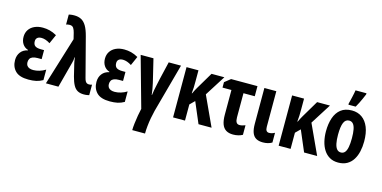

<svg xmlns="http://www.w3.org/2000/svg" viewBox="-90 -1275 4015 2018"><g transform="rotate(15 1917.5 -265.5)"><path d="M300.8 -332V-233.9H257.8Q224.1 -233.9 203.6 -225.6Q183.1 -217.3 174.1 -201.7Q165 -186 165 -164.1Q165 -143.1 174.3 -128.9Q183.6 -114.7 201.4 -107.4Q219.2 -100.1 244.1 -100.1Q275.9 -100.1 310.5 -110.4Q345.2 -120.6 376 -140.1V-25.9Q340.8 -5.9 304.7 2Q268.6 9.8 221.2 9.8Q122.1 9.8 77.6 -35.4Q33.2 -80.6 33.2 -152.8Q33.2 -204.1 60.8 -239.7Q88.4 -275.4 137.2 -285.2V-290Q98.1 -302.7 77.1 -335Q56.2 -367.2 56.2 -412.1Q56.2 -455.6 77.6 -488.3Q99.1 -521 138.2 -539.1Q177.2 -557.1 229 -557.1Q267.1 -557.1 304 -547.9Q340.8 -538.6 380.9 -516.1L336.9 -417Q313 -432.6 288.8 -440.9Q264.6 -449.2 243.2 -449.2Q213.4 -449.2 197.8 -435.8Q182.1 -422.4 182.1 -397.9Q182.1 -362.3 202.4 -347.2Q222.7 -332 266.1 -332Z M409.7 0 570.8 -522.9 554.7 -588.9Q548.3 -616.2 535.6 -637.2Q522.9 -658.2 492.7 -658.2Q482.4 -658.2 473.1 -656.5Q463.9 -654.8 454.6 -651.9V-759.8Q463.9 -762.7 473.1 -764.2Q482.4 -765.6 492.9 -766.4Q503.4 -767.1 514.6 -767.1Q558.6 -767.1 590.6 -750.2Q622.6 -733.4 645.8 -694.3Q668.9 -655.3 686.5 -587.9L796.9 -164.1Q802.2 -142.1 809.3 -129.4Q816.4 -116.7 826.2 -111.3Q835.9 -106 848.6 -106Q858.4 -106 866.7 -107.4Q875 -108.9 881.8 -111.8V2Q874 4.4 864.7 6.1Q855.5 7.8 845.5 8.8Q835.4 9.8 824.7 9.8Q783.7 9.8 756.1 -5.1Q728.5 -20 709.7 -54.2Q690.9 -88.4 675.8 -146L647 -265.1Q644.5 -273.9 642.6 -283.4Q640.6 -293 639.2 -302.5Q637.7 -312 636.2 -321.8Q634.8 -331.5 633.8 -341.8H629.9Q629.4 -324.7 627 -309.8Q624.5 -294.9 620.6 -282.2L545.9 0Z M1186.5 -332V-233.9H1143.6Q1109.9 -233.9 1089.4 -225.6Q1068.8 -217.3 1059.8 -201.7Q1050.8 -186 1050.8 -164.1Q1050.8 -143.1 1060.1 -128.9Q1069.3 -114.7 1087.2 -107.4Q1105 -100.1 1129.9 -100.1Q1161.6 -100.1 1196.3 -110.4Q1231 -120.6 1261.7 -140.1V-25.9Q1226.6 -5.9 1190.4 2Q1154.3 9.8 1106.9 9.8Q1007.8 9.8 963.4 -35.4Q918.9 -80.6 918.9 -152.8Q918.9 -204.1 946.5 -239.7Q974.1 -275.4 1022.9 -285.2V-290Q983.9 -302.7 962.9 -335Q941.9 -367.2 941.9 -412.1Q941.9 -455.6 963.4 -488.3Q984.9 -521 1023.9 -539.1Q1063 -557.1 1114.7 -557.1Q1152.8 -557.1 1189.7 -547.9Q1226.6 -538.6 1266.6 -516.1L1222.7 -417Q1198.7 -432.6 1174.6 -440.9Q1150.4 -449.2 1128.9 -449.2Q1099.1 -449.2 1083.5 -435.8Q1067.9 -422.4 1067.9 -397.9Q1067.9 -362.3 1088.1 -347.2Q1108.4 -332 1151.9 -332Z M1733.4 -546.9 1588.4 -16.1Q1578.6 22.5 1570.3 67.4Q1562 112.3 1557.4 157.2Q1552.7 202.1 1552.7 240.2H1413.6Q1413.6 210.9 1418.7 167Q1423.8 123 1431.6 77.6Q1439.5 32.2 1447.3 0L1294.4 -546.9H1433.6L1479.5 -356.9Q1487.8 -325.2 1494.6 -293.5Q1501.5 -261.7 1507.1 -231Q1512.7 -200.2 1515.6 -169.9H1518.6Q1521.5 -196.3 1526.9 -225.1Q1532.2 -253.9 1539.3 -285.6Q1546.4 -317.4 1553.7 -352.1L1599.6 -546.9Z M2205.1 -546.9 2063.5 -323.2 2212.4 0H2070.3L1974.1 -226.1L1923.3 -175.8V0H1793.5V-546.9H1923.3V-429.2Q1923.3 -393.6 1922.4 -360.6Q1921.4 -327.6 1917.5 -295.9H1921.4Q1930.2 -315.4 1939.7 -333.5Q1949.2 -351.6 1957.5 -365.2L2065.4 -546.9Z M2565.4 -546.9V-437H2442.4V-173.8Q2442.4 -138.7 2453.4 -120.8Q2464.4 -103 2488.3 -103Q2502.4 -103 2518.1 -106.7Q2533.7 -110.4 2550.3 -117.2V-13.2Q2530.8 -2 2504.2 4.6Q2477.5 11.2 2448.2 11.2Q2400.9 11.2 2370.6 -7.8Q2340.3 -26.9 2325.9 -66.4Q2311.5 -106 2311.5 -168V-437H2214.4V-496.1L2278.3 -546.9Z M2770.5 -546.9V-159.2Q2770.5 -130.9 2780.3 -117.4Q2790 -104 2809.6 -104Q2825.2 -104 2840.8 -108.6Q2856.4 -113.3 2870.6 -121.1V-15.1Q2849.6 -2.4 2825 3.7Q2800.3 9.8 2771.5 9.8Q2726.6 9.8 2697.5 -7.1Q2668.5 -23.9 2654.5 -60.8Q2640.6 -97.7 2640.6 -157.2V-546.9Z M3354 -546.9 3212.4 -323.2 3361.3 0H3219.2L3123 -226.1L3072.3 -175.8V0H2942.4V-546.9H3072.3V-429.2Q3072.3 -393.6 3071.3 -360.6Q3070.3 -327.6 3066.4 -295.9H3070.3Q3079.1 -315.4 3088.6 -333.5Q3098.1 -351.6 3106.4 -365.2L3214.4 -546.9Z M3799.3 -274.9Q3799.3 -217.8 3787.8 -166.5Q3776.4 -115.2 3751.7 -75.7Q3727.1 -36.1 3687.3 -13.2Q3647.5 9.8 3590.3 9.8Q3537.1 9.8 3498 -12.7Q3459 -35.2 3433.6 -74.5Q3408.2 -113.8 3395.8 -165.3Q3383.3 -216.8 3383.3 -274.9Q3383.3 -357.4 3405 -421.1Q3426.8 -484.9 3472.9 -521Q3519 -557.1 3592.3 -557.1Q3655.3 -557.1 3701.9 -524.4Q3748.5 -491.7 3773.9 -429Q3799.3 -366.2 3799.3 -274.9ZM3515.1 -272.9Q3515.1 -216.3 3523.2 -177.7Q3531.2 -139.2 3548.1 -119.6Q3564.9 -100.1 3591.3 -100.1Q3618.2 -100.1 3634.5 -119.4Q3650.9 -138.7 3658.4 -177.7Q3666 -216.8 3666 -274.9Q3666 -332.5 3658.4 -370.6Q3650.9 -408.7 3634.5 -427.7Q3618.2 -446.8 3591.3 -446.8Q3551.3 -446.8 3533.2 -404.3Q3515.1 -361.8 3515.1 -272.9ZM3539.1 -606V-620.1Q3542 -630.4 3547.1 -651.1Q3552.2 -671.9 3557.6 -695.8Q3563 -719.7 3567.1 -740.2Q3571.3 -760.7 3572.3 -771H3691.4V-758.8Q3681.6 -734.9 3669.9 -708.7Q3658.2 -682.6 3645.3 -656.5Q3632.3 -630.4 3618.2 -606Z"/></g></svg>

Font: Open Sans Condensed
Style: Regular
Weight: 400
Width: 3
Designer: Monotype Design Team
Foundry: Monotype Imaging Inc.
Version: Version 3.000